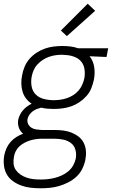

<svg xmlns="http://www.w3.org/2000/svg" viewBox="-39 -789 609 1031"><path d="M180 222Q152 222 125.5 219Q99 216 74.5 207Q50 198 29.5 183Q9 168 -3 146.5Q-15 125 -18 98Q-21 71 -16 44Q-12 25 -4 7Q4 -11 17.5 -26.5Q31 -42 48.5 -53Q66 -64 85 -71Q69 -84 62 -104Q55 -124 59 -147Q62 -160 68.5 -173Q75 -186 84.5 -197Q94 -208 106 -217Q118 -226 131 -232Q113 -244 100.5 -260.5Q88 -277 82 -297.5Q76 -318 75.5 -340.5Q75 -363 80 -386Q84 -409 93.5 -431.5Q103 -454 119.5 -473Q136 -492 157.5 -506Q179 -520 202 -528Q225 -536 248.5 -539Q272 -542 295 -542Q317 -542 338.5 -539.5Q360 -537 380 -530H542L533 -483L442 -487Q462 -462 467 -428.5Q472 -395 465 -360Q460 -337 451 -314.5Q442 -292 425 -273Q408 -254 387 -240Q366 -226 343 -218Q320 -210 296 -207Q272 -204 249 -204Q231 -204 214.5 -205.5Q198 -207 182 -211Q170 -208 158.5 -203.5Q147 -199 137 -191.5Q127 -184 119.5 -173.5Q112 -163 109 -151Q106 -136 112 -123.5Q118 -111 129.5 -103.5Q141 -96 155.5 -94Q170 -92 185 -91H255Q279 -91 302 -88Q325 -85 346 -76.5Q367 -68 384.5 -54Q402 -40 411.5 -20Q421 0 422.5 23.5Q424 47 419 71Q414 95 402 119Q390 143 370 161Q350 179 326 191Q302 203 278 210Q254 217 229 219.5Q204 222 180 222ZM250 -251Q267 -251 285 -253.5Q303 -256 320.5 -262Q338 -268 354 -278Q370 -288 382.5 -302.5Q395 -317 402.5 -334Q410 -351 414 -369Q418 -392 415 -415.5Q412 -439 399 -456Q386 -473 365 -482Q344 -491 321 -493L295 -495Q277 -495 259.5 -492.5Q242 -490 224.5 -484Q207 -478 191 -467.5Q175 -457 162 -443Q149 -429 141.5 -411.5Q134 -394 131 -377Q126 -350 131 -324Q136 -298 153.5 -281Q171 -264 197 -257.5Q223 -251 250 -251ZM180 175Q198 175 217.5 173Q237 171 256 166Q275 161 293.5 152.5Q312 144 328 130.5Q344 117 354 99Q364 81 368 62Q372 38 366 15.5Q360 -7 342.5 -20.5Q325 -34 302 -39Q279 -44 255 -44H182Q167 -44 151.5 -41.5Q136 -39 121.5 -34.5Q107 -30 92 -22Q77 -14 65 -3Q53 8 45.5 23Q38 38 36 53Q32 72 34 91Q36 110 46.5 124.5Q57 139 72 149Q87 159 104.5 165Q122 171 141 173Q160 175 180 175ZM320 -595 288 -625 432 -769 472 -731Z"/></svg>

Font: Lode Dark
Style: Italic
Weight: 400
Italic angle: -11°
Monospace: yes
Designer: Belleve Invis
Foundry: Belleve Invis
Version: Version 29.2.0; ttfautohint (v1.8.3)